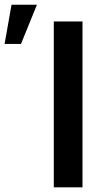

<svg xmlns="http://www.w3.org/2000/svg" viewBox="-151 -803 454 823"><path d="M-131.3 -614.7H-61L7.3 -782.7H-101.6ZM202.6 -710.9H79.6V0H202.6Z"/></svg>

Font: Roboto Medium
Style: Regular
Weight: 500
Designer: Google
Version: Version 2.137; 2017